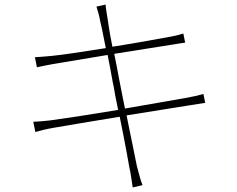

<svg xmlns="http://www.w3.org/2000/svg" viewBox="-20 -791 1040 842"><path d="M605 21C595 -3 588 -36 580 -64C577 -76 559 -171 535 -285C643 -302 742 -318 804 -328C841 -334 865 -338 880 -340L872 -379C856 -374 836 -369 798 -362C742 -352 639 -334 528 -315C526 -325 524 -335 522 -345L520 -355C519 -359 518 -362 518 -365L515 -380C512 -397 508 -414 505 -431L503 -441C496 -481 488 -520 481 -555C588 -572 690 -588 740 -596C763 -600 784 -603 792 -604L784 -644C774 -641 759 -636 732 -631C683 -622 581 -603 473 -586C459 -654 453 -702 452 -708C449 -728 444 -753 443 -771L403 -762C409 -744 415 -723 419 -700C421 -694 431 -647 444 -580C343 -564 252 -550 208 -546C176 -543 152 -541 133 -540L142 -496C167 -501 188 -506 212 -510C258 -518 350 -533 452 -550C459 -514 467 -474 474 -433L476 -423L477 -419L479 -409C481 -395 484 -382 486 -369L488 -359C491 -345 493 -332 496 -319L498 -309C372 -288 254 -270 200 -263C179 -260 147 -258 126 -257L135 -212C156 -218 177 -224 212 -230C265 -239 381 -259 505 -279C528 -166 545 -72 547 -58C554 -29 557 0 562 31L605 21Z"/></svg>

Font: Glow Sans SC Normal ExtraLight
Style: Regular
Weight: 200
Designer: Ryoko NISHIZUKA (kana, bopomofo & ideographs); Paul D. Hunt (Latin, Greek & Cyrillic); Sandoll Communications, Soo-young
Version: Version 0.93